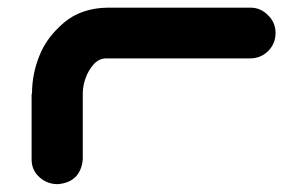

<svg xmlns="http://www.w3.org/2000/svg" viewBox="-20 -465 766 495"><path d="M82 -322.3Q100.6 -369.1 145 -406.7Q189.5 -444.3 257.8 -445.3H625Q652.3 -445.3 670.9 -425.8Q690.4 -407.2 690.4 -379.9Q690.4 -352.5 671.4 -333.5Q652.3 -314.5 625 -314.5H253.9Q235.4 -314.5 221.7 -299.3Q208 -284.2 200.7 -263.7Q193.4 -243.2 193.4 -224.6V-53.7Q187.5 4.9 128.9 9.8Q101.6 9.8 81.5 -8.3Q61.5 -26.4 61.5 -53.7V-223.6H62.5Q62.5 -274.4 82 -322.3Z"/></svg>

Font: Nico Moji
Style: Regular
Weight: 400
Version: Version 1.02